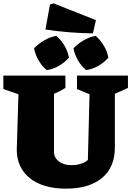

<svg xmlns="http://www.w3.org/2000/svg" viewBox="-34 -1111 783 1145"><path d="M360 14Q221 14 143.5 -49Q66 -112 66 -219L76 -549L-14 -580V-660H356V-587Q341 -577 326 -569Q311 -561 288 -552V-206Q288 -171 317 -148.5Q346 -126 393 -126Q421 -126 447 -134Q473 -142 490 -157L500 -549L425 -580V-660H729V-587Q708 -577 688.5 -568Q669 -559 651 -552V-231Q651 -113 574 -49.5Q497 14 360 14ZM520 -912Q450 -913 379 -918.5Q308 -924 237 -935L264 -1084L285 -1091L538 -991ZM245 -693Q217 -715 196.5 -750.5Q176 -786 169 -823Q195 -850 230 -870.5Q265 -891 302 -897Q331 -872 351 -838Q371 -804 377 -767Q353 -739 317.5 -718.5Q282 -698 245 -693ZM480 -693Q452 -715 431.5 -750.5Q411 -786 404 -823Q430 -850 465 -870.5Q500 -891 537 -897Q565 -872 585.5 -838Q606 -804 612 -767Q588 -739 552.5 -718.5Q517 -698 480 -693Z"/></svg>

Font: Piazzolla Black
Style: Regular
Weight: 900
Designer: Juan Pablo del Peral
Foundry: Huerta Tipografica
Version: Version 1.330